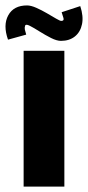

<svg xmlns="http://www.w3.org/2000/svg" viewBox="-27 -687 324 707"><path d="M60 -500H210V0H60ZM197.5 -536.5Q182 -536.5 160.8 -547.2Q139.5 -558 118.5 -571.2Q97.5 -584.5 82.8 -592Q68 -599.5 65.5 -592.5Q63 -585 64.5 -578.2Q66 -571.5 69.5 -559.5L2.5 -541Q-16.5 -594.5 3.5 -630.8Q23.5 -667 72.5 -667Q87 -667 106.8 -658.2Q126.5 -649.5 145.8 -638.2Q165 -627 179.5 -618.5Q194 -610 198.5 -610Q209.5 -610 206.8 -620.2Q204 -630.5 200 -642L268.5 -664.5Q281 -627 275 -598Q269 -569 248.8 -552.8Q228.5 -536.5 197.5 -536.5Z"/></svg>

Font: Urbanist Black
Style: Regular
Weight: 900
Designer: Corey Hu
Foundry: Corey Hu
Version: Version 1.330; ttfautohint (v1.8.4.7-5d5b)